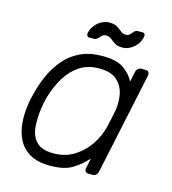

<svg xmlns="http://www.w3.org/2000/svg" viewBox="-105 -770 778 867"><g transform="rotate(15 284.5 -337.0)"><path d="M207 10Q149 10 113 -11Q77 -32 59 -67Q41 -102 37.5 -145Q34 -188 41 -232Q43 -247 46 -260Q49 -273 53 -288Q64 -332 83 -374.5Q102 -417 132 -452.5Q162 -488 206 -509Q250 -530 310 -530Q376 -530 409 -507Q442 -484 459 -451L469 -498Q471 -508 478 -514Q485 -520 495 -520H512Q522 -520 527 -514Q532 -508 530 -498L429 -22Q427 -12 420 -6Q413 0 403 0H386Q376 0 371 -6Q366 -12 368 -22L378 -69Q347 -35 310 -12.5Q273 10 207 10ZM207 -48Q264 -48 306 -75Q348 -102 374.5 -142.5Q401 -183 411 -224Q415 -239 420 -263Q425 -287 428 -302Q436 -342 429 -381Q422 -420 394 -446Q366 -472 310 -472Q256 -472 217.5 -446Q179 -420 154 -378Q129 -336 115 -288Q111 -273 108 -260Q105 -247 103 -232Q96 -184 99.5 -142Q103 -100 128 -74Q153 -48 207 -48ZM385 -590Q362 -590 349 -598.5Q336 -607 325.5 -615.5Q315 -624 301 -624Q290 -624 282.5 -617Q275 -610 268 -602.5Q261 -595 250 -595H230Q223 -595 219.5 -600Q216 -605 217 -611Q219 -625 226.5 -638Q234 -651 245.5 -661.5Q257 -672 271.5 -678Q286 -684 301 -684Q325 -684 338 -675.5Q351 -667 361 -658.5Q371 -650 385 -650Q397 -650 404 -657.5Q411 -665 417.5 -672.5Q424 -680 435 -680H455Q463 -680 466 -675Q469 -670 468 -664Q466 -650 458.5 -636.5Q451 -623 439.5 -612.5Q428 -602 414 -596Q400 -590 385 -590Z"/></g></svg>

Font: Rubik Light Light
Style: Italic
Weight: 300
Italic angle: -12°
Version: Version 2.104